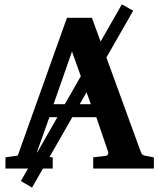

<svg xmlns="http://www.w3.org/2000/svg" viewBox="-20 -768 726 875"><path d="M535.2 -748 586.9 -719.2 126 86.9 75.2 57.1ZM681.2 0H404.8V-50.8L463.9 -58.1Q468.3 -59.1 471.7 -64.7Q475.1 -70.3 473.1 -75.2L418.9 -233.9H205.1L149.9 -79.1Q147 -72.3 152.6 -65.7Q158.2 -59.1 164.1 -58.1L220.2 -50.8V0H4.9V-50.8L61 -59.1L285.2 -687H398.9L621.1 -77.1Q625 -67.4 628.9 -63.7Q632.8 -60.1 643.1 -58.1L681.2 -50.8ZM394 -293 308.1 -533.2 224.1 -293Z"/></svg>

Font: Veleka
Style: Bold
Weight: 700
Designer: Stefan Peev, Context Ltd, 2016; SIL International, 1997-2014.
Foundry: Stefan Peev, Context Ltd, 2016
Version: Version 1.000